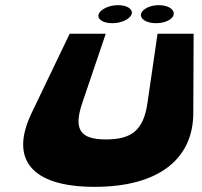

<svg xmlns="http://www.w3.org/2000/svg" viewBox="-20 -708 784 745"><path d="M438.3 -688C472.3 -688 496 -673 491.1 -654C485 -634 451.6 -618 415.6 -618C378.6 -618 356 -634 363.1 -654C371 -673 404.3 -688 438.3 -688ZM596.3 -688C630.3 -688 656 -673 654.1 -654C653 -634 621.6 -618 585.6 -618C548.6 -618 523 -634 527.1 -654C532 -673 562.3 -688 596.3 -688ZM552.1 -308C536.8 -201 488.6 -167 391.6 -167C295.6 -167 262.8 -201 299.1 -308L390.3 -577H250.3L102 -268C18.1 -92 98.4 17 347.4 17C596.4 17 729.1 -92 730 -268L731.3 -577H591.3Z"/></svg>

Font: Hussar Milosc
Style: Obl
Weight: 700
Foundry: Cannot Into Space Fonts
Version: Version 1.02